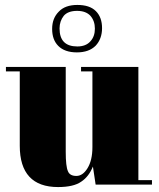

<svg xmlns="http://www.w3.org/2000/svg" viewBox="-20 -747 645 777"><path d="M595 -18C595 -18 540 -18 540 -18C540 -18 540 -476 540 -476C540 -476 308 -476 308 -476C308 -476 308 -458 308 -458C308 -458 354 -458 354 -458C354 -458 354 -152 354 -152C354 -152 354 -152 354 -152C354 -115 347 -87 334 -66C321 -45 306 -35 289 -35C272 -35 260 -41 255 -54C249 -67 246 -93 246 -133C246 -133 246 -476 246 -476C246 -476 4 -476 4 -476C4 -476 4 -458 4 -458C4 -458 60 -458 60 -458C60 -458 60 -157 60 -157C60 -157 60 -157 60 -157C60 -46 112 10 215 10C215 10 215 10 215 10C256 10 288 3 309 -12C330 -26 345 -46 356 -73C356 -73 367 0 367 0C367 0 595 0 595 0C595 0 595 -18 595 -18ZM221 -632C221 -652 227 -669 238 -683C249 -696 267 -703 292 -703C316 -703 334 -696 346 -683C358 -669 364 -652 364 -631C364 -610 358 -593 346 -580C334 -566 316 -559 293 -559C293 -559 293 -559 293 -559C245 -559 221 -583 221 -632C221 -632 221 -632 221 -632ZM291 -535C324 -535 349 -544 367 -562C384 -580 393 -604 393 -633C393 -662 385 -685 368 -702C351 -719 326 -727 293 -727C260 -727 235 -718 218 -700C200 -682 191 -659 191 -630C191 -601 199 -578 216 -561C233 -544 258 -535 291 -535Z"/></svg>

Font: Abril Fatface Utterance
Style: Regular
Weight: 500
Designer: Veronika Burian, Jos Scaglione
Foundry: TypeTogether
Version: ""